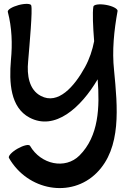

<svg xmlns="http://www.w3.org/2000/svg" viewBox="-20 -578 662 983"><path d="M20 -517C41 -437 44 -353 36 -271C26 -155 33 -28 131 24C261 93 394 -26 480 -172C491 -29 486 119 387 218C314 291 189 264 134 169C129 159 100 166 70 183C40 200 20 222 26 231C122 398 344 438 475 307C603 179 582 -30 564 -218C553 -319 564 -422 582 -522C583 -533 557 -547 523 -553C489 -559 460 -555 458 -544C453 -512 456 -442 462 -367C453 -321 438 -276 415 -234C360 -134 277 -40 189 -87C129 -118 117 -193 124 -263C132 -359 147 -525 140 -550C138 -560 108 -561 75 -552C42 -543 17 -528 20 -517Z"/></svg>

Font: Nupuram
Style: Bold
Weight: 700
Designer: Santhosh Thottingal (santhosh.thottingal@gmail.com)
Foundry: SMC
Version: Version 1.000